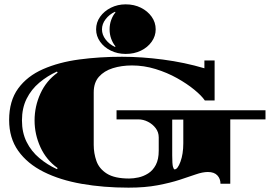

<svg xmlns="http://www.w3.org/2000/svg" viewBox="-20 -841 1241 883"><path d="M571 22Q456 22 356 4.5Q256 -13 181 -50.5Q106 -88 64 -147Q22 -206 22 -289Q22 -377 63.5 -434Q105 -491 178 -523Q251 -555 344.5 -567.5Q438 -580 541 -580Q631 -580 730 -567Q829 -554 920 -527V-563H967V-379H922Q907 -401 873.5 -428.5Q840 -456 794.5 -481.5Q749 -507 695.5 -523.5Q642 -540 587 -540Q539 -540 499 -527.5Q459 -515 435 -488Q411 -461 411 -416V-175Q411 -136 423.5 -100.5Q436 -65 471.5 -42.5Q507 -20 574 -20Q594 -20 617 -25Q640 -30 661.5 -43.5Q683 -57 696.5 -82.5Q710 -108 710 -148V-209Q710 -233 696 -251.5Q682 -270 660.5 -281Q639 -292 616 -292H516V-334H1201V-292H1039V4H994Q994 -19 979.5 -34.5Q965 -50 936 -50Q912 -50 880.5 -39Q849 -28 806 -14Q763 0 705 11Q647 22 571 22ZM242 -63 245 -68Q193 -105 166 -164Q139 -223 139 -287Q139 -352 166 -411Q193 -470 245 -507L242 -512Q198 -492 161 -461Q124 -430 102.5 -387Q81 -344 81 -287Q81 -231 102.5 -188Q124 -145 161 -114Q198 -83 242 -63ZM783 -62Q797 -62 810 -97.5Q823 -133 823 -182V-291H772V-126Q772 -86 775.5 -74Q779 -62 783 -62ZM558 -593Q521 -593 490 -608Q459 -623 440.5 -649Q422 -675 422 -706Q422 -738 440.5 -764Q459 -790 490 -805.5Q521 -821 558 -821Q597 -821 628 -805.5Q659 -790 677.5 -764Q696 -738 696 -706Q696 -675 677.5 -649Q659 -623 628 -608Q597 -593 558 -593ZM509 -625 511 -628Q499 -642 491.5 -662.5Q484 -683 484 -706Q484 -729 491.5 -749.5Q499 -770 511 -784L509 -787Q483 -775 466 -753Q449 -731 449 -706Q449 -681 466 -659Q483 -637 509 -625Z"/></svg>

Font: Diplomata SC
Style: Regular
Weight: 400
Designer: Eduardo Rodriguez Tunni
Foundry: Eduardo Rodriguez Tunni
Version: Version 1.002; ttfautohint (v1.8.4.7-5d5b);gftools[0.9.23]